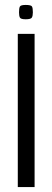

<svg xmlns="http://www.w3.org/2000/svg" viewBox="-20 -757 212 777"><path d="M52 -620H120V0H52ZM84 -679Q64 -679 60.5 -686Q57 -693 57 -707Q57 -724 60.5 -730.5Q64 -737 84 -737Q106 -737 109.5 -730.5Q113 -724 113 -707Q113 -693 109 -686Q105 -679 84 -679Z"/></svg>

Font: Smooch Sans Thin Medium
Style: Regular
Weight: 500
Version: Version 1.010